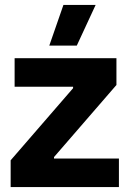

<svg xmlns="http://www.w3.org/2000/svg" viewBox="-20 -755 524 775"><path d="M290 -571 366 -735H236L179 -571ZM23 0H460V-115H198V-121L450 -412V-520H39V-405H275V-399L23 -108Z"/></svg>

Font: Fixel Text Bold
Style: Bold
Weight: 700
Width: 4
Designer: AlfaBravo + MacPaw
Foundry: Kyrylo Tkachov, Marchela Mozhyna, Serhii Makarenko, Maria Weinstein, Zakhar Kryvoshyya
Version: Version 1.211